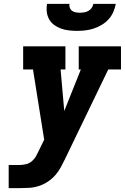

<svg xmlns="http://www.w3.org/2000/svg" viewBox="-20 -975 647 995"><path d="M25 0V-120H80Q97 -120 114.5 -124Q132 -128 146 -140.5Q160 -153 168.5 -169Q177 -185 185 -202L209 -251L151 -615H100V-735H319V-615H294L313 -400L399 -615H388V-735H607V-615H541L316 -149Q306 -128 295 -108Q284 -88 269 -70Q251 -49 228.5 -34Q206 -19 181 -11Q156 -3 130.5 -1.5Q105 0 80 0ZM379 -815Q358 -815 336.5 -817.5Q315 -820 296 -827Q277 -834 261 -845.5Q245 -857 235 -874.5Q225 -892 222.5 -913Q220 -934 224 -955H340Q338 -944 342 -934Q346 -924 354 -918.5Q362 -913 373 -911Q384 -909 394 -909Q405 -909 416.5 -911Q428 -913 438 -918.5Q448 -924 455 -934Q462 -944 464 -955H580Q576 -933 567 -912.5Q558 -892 542.5 -875Q527 -858 507 -846Q487 -834 465.5 -827Q444 -820 422 -817.5Q400 -815 379 -815Z"/></svg>

Font: Iosevka Slab HvExObl
Style: Regular
Weight: 900
Width: 7
Italic angle: -9°
Monospace: yes
Designer: Belleve Invis
Foundry: Belleve Invis
Version: Version 11.1.1; ttfautohint (v1.8.3)